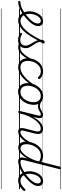

<svg xmlns="http://www.w3.org/2000/svg" viewBox="1216 -2324 1331 4132"><g transform="rotate(90 1882.0 -257.5)"><path d="M-148 17Q-157 17 -161 9.5Q-165 2 -164 -7Q-163 -16 -156 -23.5Q-149 -31 -136 -31Q-89 -31 -36.5 -51Q16 -71 69.5 -105Q123 -139 172 -183Q217 -221 251 -259Q285 -297 303 -334Q321 -371 321 -405Q321 -436 307 -453Q293 -470 264 -470Q253 -470 248.5 -477Q244 -484 245.5 -494Q247 -504 254.5 -511.5Q262 -519 274 -519Q308 -519 331 -506Q354 -493 365.5 -469.5Q377 -446 377 -414Q377 -371 355.5 -327Q334 -283 295 -238Q256 -193 200 -148Q145 -99 84.5 -62Q24 -25 -35 -4Q-94 17 -148 17ZM0 378H444V388H0ZM0 -20H444V0H0ZM0 -505H444V-500H0ZM0 -898H444V-888H0Z M255 17Q217 17 186 4Q155 -9 131.5 -32Q108 -55 92 -86Q76 -117 67.5 -152.5Q59 -188 59 -224Q59 -262 68 -303Q77 -344 94 -382.5Q111 -421 136.5 -451.5Q162 -482 197 -500.5Q232 -519 275 -519Q284 -519 287.5 -511.5Q291 -504 289 -494.5Q287 -485 280.5 -477.5Q274 -470 265 -470Q229 -470 201 -446.5Q173 -423 153.5 -386Q134 -349 124 -307Q114 -265 114 -226Q114 -187 123.5 -152Q133 -117 152.5 -90Q172 -63 200 -47.5Q228 -32 264 -32Q314 -32 365 -61Q416 -90 468 -148Q520 -206 574 -292Q628 -378 684 -491Q688 -500 697.5 -498.5Q707 -497 713.5 -489.5Q720 -482 715 -471Q658 -350 601.5 -258Q545 -166 488 -105Q431 -44 373 -13.5Q315 17 255 17ZM444 378V388ZM444 -20V0ZM444 -505V-500ZM444 -898V-888Z M842 17Q825 17 807 14Q789 11 769 8Q749 5 724 5L749 -19Q773 -24 792 -26.5Q811 -29 826.5 -30Q842 -31 855 -31Q864 -31 867.5 -23.5Q871 -16 869.5 -7Q868 2 861 9.5Q854 17 842 17ZM676 19Q633 19 594 6.5Q555 -6 530 -25Q521 -33 521 -41.5Q521 -50 529 -58Q538 -67 544.5 -67Q551 -67 562 -60Q588 -44 616.5 -35.5Q645 -27 676 -27Q734 -27 765.5 -57.5Q797 -88 797 -142Q797 -169 788 -194.5Q779 -220 765 -244.5Q751 -269 735 -295Q719 -321 704.5 -349Q690 -377 681 -409.5Q672 -442 672 -480Q672 -518 687.5 -536Q703 -554 724 -554Q738 -554 745 -546.5Q752 -539 752 -529Q752 -516 743 -499.5Q734 -483 716 -460Q719 -426 730 -398.5Q741 -371 756.5 -346.5Q772 -322 788.5 -299Q805 -276 819.5 -252Q834 -228 843 -201Q852 -174 852 -141Q852 -68 805 -24.5Q758 19 676 19ZM444 378H994V388H444ZM444 -20H994V0H444ZM444 -505H994V-500H444ZM444 -898H994V-888H444Z M842 17Q832 17 827 9.5Q822 2 823 -7Q824 -16 832 -23.5Q840 -31 855 -31Q882 -31 912.5 -49.5Q943 -68 973.5 -101Q1004 -134 1033.5 -178.5Q1063 -223 1088 -276Q1093 -286 1101.5 -286Q1110 -286 1116.5 -279.5Q1123 -273 1119 -263Q1093 -203 1061.5 -152Q1030 -101 994.5 -63Q959 -25 920.5 -4Q882 17 842 17ZM994 378V388ZM994 -20V0ZM994 -505V-500ZM994 -898V-888Z M1263 17Q1169 17 1119.5 -38.5Q1070 -94 1070 -190Q1070 -255 1090.5 -314Q1111 -373 1148.5 -419Q1186 -465 1238 -492Q1290 -519 1354 -519Q1408 -519 1449.5 -498.5Q1491 -478 1513 -446Q1519 -437 1517.5 -430Q1516 -423 1506 -415Q1496 -407 1488 -407Q1480 -407 1473 -415Q1452 -439 1424 -454.5Q1396 -470 1349 -470Q1298 -470 1257 -446.5Q1216 -423 1186.5 -383Q1157 -343 1141.5 -293Q1126 -243 1126 -189Q1126 -142 1141.5 -106Q1157 -70 1188.5 -50.5Q1220 -31 1268 -31Q1279 -31 1283.5 -23.5Q1288 -16 1287 -6.5Q1286 3 1280 10Q1274 17 1263 17ZM994 378H1529V388H994ZM994 -20H1529V0H994ZM994 -505H1529V-500H994ZM994 -898H1529V-888H994Z M1262 17Q1253 17 1248.5 10Q1244 3 1244.5 -6.5Q1245 -16 1250.5 -23.5Q1256 -31 1267 -31Q1328 -31 1390.5 -65.5Q1453 -100 1517 -167Q1581 -234 1644 -331Q1650 -339 1658.5 -337Q1667 -335 1672.5 -327.5Q1678 -320 1673 -311Q1607 -205 1539.5 -132Q1472 -59 1402.5 -21Q1333 17 1262 17ZM1529 378V388ZM1529 -20V0ZM1529 -505V-500ZM1529 -898V-888Z M1787 19Q1728 19 1687 -7Q1646 -33 1624.5 -79.5Q1603 -126 1603 -186Q1603 -242 1621.5 -300.5Q1640 -359 1676.5 -408.5Q1713 -458 1766 -488.5Q1819 -519 1889 -519Q1946 -519 1987 -494Q2028 -469 2050 -424Q2072 -379 2072 -320Q2072 -277 2060.5 -230Q2049 -183 2026.5 -139Q2004 -95 1970 -59Q1936 -23 1890 -2Q1844 19 1787 19ZM1792 -31Q1846 -31 1888 -58Q1930 -85 1958 -127.5Q1986 -170 2000.5 -220Q2015 -270 2015 -315Q2015 -362 1999.5 -396.5Q1984 -431 1954.5 -450Q1925 -469 1884 -469Q1830 -469 1788.5 -443Q1747 -417 1718 -374.5Q1689 -332 1674.5 -283Q1660 -234 1660 -188Q1660 -141 1675.5 -105.5Q1691 -70 1720.5 -50.5Q1750 -31 1792 -31ZM1529 378H2130V388H1529ZM1529 -20H2130V0H1529ZM1529 -505H2130V-500H1529ZM1529 -898H2130V-888H1529Z M2097 -407Q2081 -407 2061 -412Q2041 -417 2022 -426Q2003 -435 1987 -447Q1979 -453 1977 -461Q1975 -469 1978 -476Q1981 -483 1988 -485Q1995 -487 2003 -481Q2033 -462 2057 -456.5Q2081 -451 2100 -451Q2129 -451 2152.5 -461Q2176 -471 2197 -484Q2218 -497 2240 -507.5Q2262 -518 2286 -518Q2296 -518 2300 -510.5Q2304 -503 2303 -494Q2302 -485 2295.5 -477.5Q2289 -470 2277 -470Q2259 -470 2240 -460.5Q2221 -451 2200 -438Q2179 -425 2153.5 -416Q2128 -407 2097 -407ZM2131 378V388ZM2131 -20V0ZM2131 -505V-500ZM2131 -898V-888Z M2650 17Q2623 17 2605.5 8Q2588 -1 2579.5 -19Q2571 -37 2571 -62.5Q2571 -88 2579 -120L2636 -343Q2647 -385 2645 -412.5Q2643 -440 2626.5 -454.5Q2610 -469 2579 -469Q2547 -469 2510 -450Q2473 -431 2434 -390Q2395 -349 2356 -282Q2317 -215 2283 -119L2254 -4Q2252 6 2245.5 10.5Q2239 15 2224 15Q2212 15 2204.5 10Q2197 5 2200 -5L2299 -401Q2308 -435 2303.5 -452.5Q2299 -470 2277 -470Q2267 -470 2262.5 -477.5Q2258 -485 2259.5 -494Q2261 -503 2268 -510.5Q2275 -518 2287 -518Q2311 -518 2326.5 -510Q2342 -502 2350 -486.5Q2358 -471 2358.5 -449.5Q2359 -428 2354 -401L2328 -298Q2360 -360 2394 -402Q2428 -444 2462.5 -470Q2497 -496 2529.5 -507.5Q2562 -519 2590 -519Q2631 -519 2659 -500.5Q2687 -482 2696 -442Q2705 -402 2689 -339L2633 -119Q2620 -73 2626 -52Q2632 -31 2663 -31Q2672 -31 2676.5 -23.5Q2681 -16 2679.5 -7Q2678 2 2671 9.5Q2664 17 2650 17ZM2130 378H2801V388H2130ZM2130 -20H2801V0H2130ZM2130 -505H2801V-500H2130ZM2130 -898H2801V-888H2130Z M2649 17Q2639 17 2634 9.5Q2629 2 2630 -7Q2631 -16 2639 -23.5Q2647 -31 2662 -31Q2689 -31 2719.5 -49.5Q2750 -68 2780.5 -101Q2811 -134 2840.5 -178.5Q2870 -223 2895 -276Q2900 -286 2908.5 -286Q2917 -286 2923.5 -279.5Q2930 -273 2926 -263Q2900 -203 2868.5 -152Q2837 -101 2801.5 -63Q2766 -25 2727.5 -4Q2689 17 2649 17ZM2801 378V388ZM2801 -20V0ZM2801 -505V-500ZM2801 -898V-888Z M2992 17Q2953 17 2923.5 -4Q2894 -25 2878 -63.5Q2862 -102 2862 -156Q2862 -203 2875 -253.5Q2888 -304 2913 -351Q2938 -398 2975.5 -436Q3013 -474 3061.5 -496.5Q3110 -519 3170 -519Q3202 -519 3236.5 -509Q3271 -499 3301 -480L3403 -883Q3406 -894 3413 -898.5Q3420 -903 3433 -903Q3450 -903 3455.5 -896.5Q3461 -890 3457 -878L3265 -120Q3253 -73 3260 -52Q3267 -31 3302 -31Q3310 -31 3314 -23.5Q3318 -16 3316.5 -7Q3315 2 3308.5 9.5Q3302 17 3290 17Q3263 17 3244.5 9Q3226 1 3216.5 -15Q3207 -31 3205 -53Q3203 -75 3209 -104L3227 -184Q3188 -112 3147.5 -68Q3107 -24 3068 -3.5Q3029 17 2992 17ZM3005 -33Q3044 -33 3087.5 -66Q3131 -99 3177 -167.5Q3223 -236 3265 -340L3290 -434Q3253 -456 3222.5 -463Q3192 -470 3165 -470Q3118 -470 3079 -451Q3040 -432 3010.5 -400Q2981 -368 2960.5 -327.5Q2940 -287 2929.5 -244Q2919 -201 2919 -160Q2919 -123 2928 -94.5Q2937 -66 2956.5 -49.5Q2976 -33 3005 -33ZM2801 378H3442V388H2801ZM2801 -20H3442V0H2801ZM2801 -505H3442V-500H2801ZM2801 -898H3442V-888H2801Z M3290 17Q3278 17 3273.5 9.5Q3269 2 3271.5 -7Q3274 -16 3282.5 -23.5Q3291 -31 3303 -31Q3349 -31 3409 -54.5Q3469 -78 3537 -126Q3545 -131 3551 -128Q3557 -125 3561 -117Q3565 -109 3564 -101Q3563 -93 3556 -88Q3504 -52 3455 -28.5Q3406 -5 3364 6Q3322 17 3290 17ZM3442 378V388ZM3442 -20V0ZM3442 -505V-500ZM3442 -898V-888Z M3538 -124Q3558 -138 3578 -153.5Q3598 -169 3616 -185Q3661 -223 3694 -260.5Q3727 -298 3745 -334.5Q3763 -371 3763 -405Q3763 -436 3749 -453Q3735 -470 3706 -470Q3671 -470 3643 -447Q3615 -424 3595.5 -387.5Q3576 -351 3566 -309Q3556 -267 3556 -228Q3556 -189 3565.5 -153Q3575 -117 3594 -90Q3613 -63 3641 -47Q3669 -31 3705 -31Q3743 -31 3776 -47Q3809 -63 3837 -86.5Q3865 -110 3886 -132Q3894 -141 3902.5 -140Q3911 -139 3918 -132Q3925 -126 3927 -118Q3929 -110 3921 -100Q3897 -70 3862 -43Q3827 -16 3784.5 1Q3742 18 3696 18Q3658 18 3627 4.5Q3596 -9 3572.5 -32.5Q3549 -56 3533 -87.5Q3517 -119 3509 -154.5Q3501 -190 3501 -227Q3501 -264 3509.5 -304.5Q3518 -345 3535.5 -383Q3553 -421 3578.5 -452Q3604 -483 3638.5 -501Q3673 -519 3716 -519Q3750 -519 3773 -506Q3796 -493 3807.5 -469.5Q3819 -446 3819 -414Q3819 -371 3798 -328Q3777 -285 3738.5 -240.5Q3700 -196 3645 -151Q3625 -133 3603 -115.5Q3581 -98 3558 -83ZM3442 378H3886V388H3442ZM3442 -20H3886V0H3442ZM3442 -505H3886V-500H3442ZM3442 -898H3886V-888H3442Z"/></g></svg>

Font: Playwrite DE SAS Guides
Style: Regular
Weight: 400
Designer: Veronika Burian, José Scaglione
Foundry: TypeTogether
Version: Version 1.003